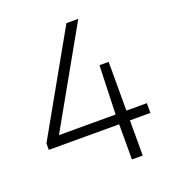

<svg xmlns="http://www.w3.org/2000/svg" viewBox="-135 -842 848 944"><g transform="rotate(-20 289.0 -370.0)"><path d="M25.5 -184V-218L320 -740H382L87 -217L77 -235H557V-184ZM393.5 0V-235L402 -490H450V0Z"/></g></svg>

Font: Encode Sans SC Condensed Thin Light
Style: Regular
Weight: 300
Version: Version 3.002